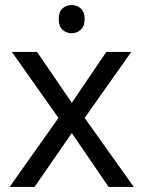

<svg xmlns="http://www.w3.org/2000/svg" viewBox="-20 -742 569 762"><path d="M265 -722Q285 -722 300.5 -708.5Q316 -695 316 -666Q316 -638 300.5 -624Q285 -610 265 -610Q243 -610 228 -624Q213 -638 213 -666Q213 -695 228 -708.5Q243 -722 265 -722ZM212 -274 27 -536H127L265 -334L402 -536H501L316 -274L511 0H411L265 -214L117 0H18Z"/></svg>

Font: hingu115
Style: Book
Weight: 400
Designer: Jelle Bosma - Monotype Design Team
Foundry: Monotype Imaging Inc.
Version: Version 2.003